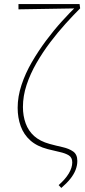

<svg xmlns="http://www.w3.org/2000/svg" viewBox="-20 -731 421 946"><path d="M282 195 269 181Q302 152 319 123.5Q336 95 336 69Q336 45 319 34.5Q302 24 274.5 18Q247 12 216 4Q162 -10 129.5 -39Q97 -68 82 -109.5Q67 -151 67 -200Q67 -255 86 -312.5Q105 -370 137 -425Q169 -480 207 -531Q245 -582 284.5 -625.5Q324 -669 358 -702L375 -690Q341 -656 302.5 -613.5Q264 -571 227 -522Q190 -473 159.5 -420Q129 -367 111 -312.5Q93 -258 93 -204Q93 -160 106.5 -123Q120 -86 148.5 -60.5Q177 -35 224 -22Q257 -13 288.5 -6Q320 1 340.5 15.5Q361 30 361 62Q361 84 352.5 106Q344 128 326.5 150Q309 172 282 195ZM71 -685V-711H372L375 -690Z"/></svg>

Font: Ysabeau Office Thin
Style: Regular
Weight: 250
Designer: Christian Thalmann (Catharsis Fonts)
Version: Version 2.001;gftools[0.9.30]; featfreeze: tnum,lnum,ss02